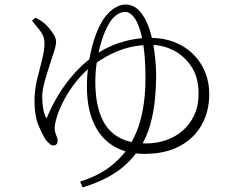

<svg xmlns="http://www.w3.org/2000/svg" viewBox="-20 -768 1040 846"><path d="M333 32Q416 6 471.5 -38.5Q527 -83 560 -142.5Q593 -202 607 -272.5Q621 -343 621 -421Q621 -503 613 -559.5Q605 -616 592 -650.5Q579 -685 563 -700.5Q547 -716 531 -716Q514 -716 492 -701Q470 -686 450 -645Q437 -619 425.5 -580Q414 -541 407 -496.5Q400 -452 400 -408Q400 -320 423.5 -259Q447 -198 496.5 -167Q546 -136 623 -136Q669 -136 710.5 -150Q752 -164 784.5 -192Q817 -220 836 -261Q855 -302 855 -355Q855 -427 823.5 -474.5Q792 -522 744.5 -546Q697 -570 649 -570Q576 -571 512.5 -548Q449 -525 387 -479Q349 -450 318 -411.5Q287 -373 265.5 -333.5Q244 -294 232.5 -259Q221 -224 221 -203Q221 -191 224.5 -181Q228 -171 231 -163Q234 -155 234 -146Q234 -138 229 -132.5Q224 -127 214 -127Q206 -127 198 -135Q190 -143 183 -150Q169 -170 150.5 -213.5Q132 -257 132 -324Q132 -370 143 -416Q154 -462 165 -504Q176 -546 176 -579Q176 -608 157 -632.5Q138 -657 121 -677L136 -690Q145 -686 155 -680Q165 -674 178 -663Q185 -657 196.5 -643.5Q208 -630 217.5 -614.5Q227 -599 227 -585Q227 -569 220 -546.5Q213 -524 208 -510Q198 -478 188 -447Q178 -416 172 -389Q166 -362 166 -339Q166 -314 170.5 -288.5Q175 -263 185 -246Q222 -335 275 -405Q328 -475 395 -523Q422 -543 459 -560.5Q496 -578 542.5 -589.5Q589 -601 644 -601Q702 -601 749.5 -582Q797 -563 831 -529.5Q865 -496 883.5 -451Q902 -406 902 -354Q902 -276 868 -216.5Q834 -157 770.5 -123.5Q707 -90 617 -90Q537 -90 480 -124.5Q423 -159 393 -225.5Q363 -292 363 -386Q363 -440 371 -491Q379 -542 392.5 -586Q406 -630 423 -662Q447 -706 476.5 -727Q506 -748 532 -748Q569 -748 595 -719.5Q621 -691 637 -644Q653 -597 660.5 -540.5Q668 -484 668 -429Q668 -388 663 -333Q658 -278 642.5 -220.5Q627 -163 595 -114Q569 -75 535 -43.5Q501 -12 454.5 13Q408 38 344 58Z"/></svg>

Font: Noto Serif SC ExtraLight ExtraLight
Style: Regular
Weight: 250
Version: Version 2.002-H1;hotconv 1.1.0;makeotfexe 2.6.0